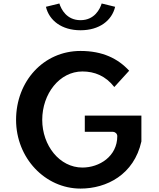

<svg xmlns="http://www.w3.org/2000/svg" viewBox="-20 -1113 929 1123"><path d="M574.7 -1092.6C564.9 -1060.5 533 -995 451 -995C369.7 -995 337.7 -1058.8 327.3 -1092.6L248.6 -1073.3C267.5 -993.4 340.5 -936 451 -936C561 -936 634.3 -992.4 653.4 -1073.3ZM807 -437H476V-342H641C651.7 -342 666 -332.1 666 -317C666 -198.3 561.2 -133 462 -133C328.1 -133 227 -262.3 227 -412C227 -564.4 327.9 -695 462 -695C532.9 -695 597.6 -669.4 648.6 -604L735.5 -699.4C669.9 -770.4 580.3 -815 451 -815C234.2 -815 74 -637.1 74 -412C74 -188.5 244.1 -10 451 -10C603.7 -10 763.8 -91.7 807 -285.7Z"/></svg>

Font: Hussar Ekologiczny
Style: Regular
Weight: 400
Foundry: Cannot Into Space Fonts
Version: Version 0.97